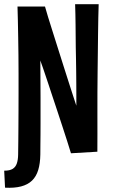

<svg xmlns="http://www.w3.org/2000/svg" viewBox="-25 -735 548 915"><path d="M-5 78.4Q21.6 78.4 35.5 69.7Q49.4 61 55.2 43.9Q61 26.8 61.4 2.4Q61.8 -26.4 62.2 -60.5Q62.6 -94.6 62.8 -132.8Q63 -171 63.2 -211.1Q63.4 -251.2 63.4 -292Q63.4 -337.4 63.4 -382.7Q63.4 -428 62.9 -472Q62.4 -516 61.7 -557.5Q61 -599 60.2 -635.9Q59.4 -672.8 58.4 -704H189.4Q194.4 -684.8 204.2 -653.5Q214 -622.2 226.3 -583.1Q238.6 -544 252.2 -501.2Q265.8 -458.4 278.8 -417.2Q291.4 -378 302.8 -342.1Q314.2 -306.2 323.5 -277.8Q332.8 -249.4 338.8 -231.2Q338.8 -253.4 338.8 -279.4Q338.8 -305.4 338.6 -333.6Q338.4 -361.8 338.1 -391.8Q337.8 -421.8 337.2 -452.6Q336.6 -480.4 336.1 -508.2Q335.6 -536 335.6 -563.4Q335.6 -590.8 335.1 -617.2Q334.6 -643.6 334.3 -668.1Q334 -692.6 333 -715H445.2Q444.2 -686.4 443.5 -650.4Q442.8 -614.4 442.3 -573.8Q441.8 -533.2 441.3 -488.4Q440.8 -443.6 440.2 -397.2Q439.6 -346.2 439.3 -294.6Q439 -243 439.2 -193.2Q439.4 -143.4 439.3 -97.4Q439.2 -51.4 439 -12L313.2 -4.6Q305.6 -30 295 -62.9Q284.4 -95.8 272 -133.7Q259.6 -171.6 246.6 -210.9Q233.6 -250.2 221.2 -287.2Q214.2 -309.2 207.1 -330Q200 -350.8 193.4 -370.9Q186.8 -391 180.1 -410.1Q173.4 -429.2 167.2 -446.6Q167.2 -408.4 167.7 -363.6Q168.2 -318.8 168.2 -270.6Q168.2 -238 168.2 -207.3Q168.2 -176.6 168.2 -148.2Q168.2 -119.8 168 -93.7Q167.8 -67.6 167.5 -43.7Q167.2 -19.8 167.2 1.2Q166.6 44.2 157.1 75.3Q147.6 106.4 127.6 125.7Q107.6 145 75.6 153.4Q43.6 161.8 -1 159.4Z"/></svg>

Font: Truculenta
Style: Regular
Weight: 400
Designer: Ivan Castro, Eva Sanz & Omnibus-Type Team
Foundry: Omnibus-Type
Version: Version 1.002